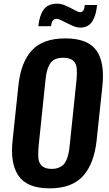

<svg xmlns="http://www.w3.org/2000/svg" viewBox="-20 -1031 600 1061"><path d="M425.8 -878.4Q424.8 -878.4 424.3 -878.4Q403.3 -878.4 377.9 -890.1Q351.6 -901.9 327.9 -914.3Q304.2 -926.8 291 -926.8Q266.1 -926.8 262.2 -886.2H191.9Q197.8 -944.8 220.7 -977.1Q243.7 -1009.3 291.5 -1010.7Q293.5 -1010.7 294.9 -1010.7Q316.4 -1011.2 341.3 -1000.5Q368.2 -988.8 389.9 -976.6Q411.6 -964.4 421.4 -963.9Q434.1 -963.4 440.4 -972.7Q446.8 -981.9 448.7 -1003.4H516.6Q513.7 -976.6 508.3 -955.8Q502.9 -935.1 492.7 -917Q482.4 -898.9 465.6 -888.9Q448.7 -878.9 425.8 -878.4ZM265.1 -97.7Q287.1 -97.7 303.7 -104.2Q320.3 -110.8 330.6 -121.1Q340.8 -131.3 347.9 -148.4Q355 -165.5 358.6 -182.6Q362.3 -199.7 364.7 -223.6L402.8 -588.9Q404.8 -610.8 404.8 -629.4Q404.8 -641.6 403.8 -652.8Q401.9 -680.2 383.8 -696Q365.7 -711.9 330.1 -711.9Q302.7 -711.9 284.2 -703.4Q265.6 -694.8 255.1 -676.8Q244.6 -658.7 239.5 -638.7Q234.4 -618.7 231.4 -588.9L193.4 -223.6Q191.4 -200.2 191.4 -180.7Q191.4 -169.9 191.9 -159.2Q193.8 -130.9 211.7 -114.3Q229.5 -97.7 265.1 -97.7ZM253.9 9.8Q190.4 9.8 147.2 -8.3Q104 -26.4 80.8 -61.8Q57.6 -97.2 50.3 -145Q46.4 -169.9 46.4 -198.7Q46.4 -226.1 49.8 -256.8L81.5 -556.2Q94.7 -686 155.8 -752.4Q216.8 -818.8 341.3 -818.8Q465.8 -818.8 512.7 -752Q549.3 -700.2 548.8 -610.8Q548.8 -585 545.9 -556.2L514.2 -256.8Q500.5 -127 439 -58.6Q377.4 9.8 253.9 9.8Z"/></svg>

Font: Oswald
Style: Medium
Weight: 500
Designer: Vernon Adams
Foundry: Vernon Adams
Version: 3.0; ttfautohint (v0.94.23-7a4d-dirty) -l 8 -r 50 -G 150 -x 